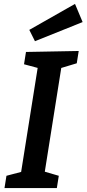

<svg xmlns="http://www.w3.org/2000/svg" viewBox="-20 -963 443 983"><path d="M373 -639 280 -611 296 -630 207 -69 199 -87 281 -63 271 0H3L13 -63L104 -87L86 -69L175 -629L189 -611L103 -634L113 -697L383 -702ZM159 -752 130 -810 364 -943 403 -850Z"/></svg>

Font: Bitter Thin SemiBold
Style: Italic
Weight: 600
Italic angle: -9°
Version: Version 2.002